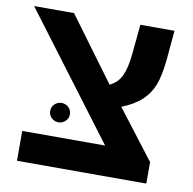

<svg xmlns="http://www.w3.org/2000/svg" viewBox="-71 -677 751 749"><g transform="rotate(10 304.5 -303.0)"><path d="M556.2 -85V0H43.9V-118.2H372.1L4.9 -606H163.1L348.1 -355Q380.4 -370.6 394.8 -401.9Q409.2 -433.1 415 -493.2L425.8 -606H561L550.8 -492.2Q544.4 -424.8 529.3 -386.7Q514.2 -349.6 485.8 -323.7Q457.5 -297.9 408.2 -277.8ZM137.7 -213.4Q137.7 -230.5 149.4 -241.5Q161.1 -252.4 176.8 -252.4Q192.4 -252.4 204.1 -241.5Q215.8 -230.5 215.8 -213.4Q215.8 -197.8 204.1 -186.8Q192.4 -175.8 176.8 -175.8Q161.1 -175.8 149.4 -186.8Q137.7 -197.8 137.7 -213.4Z"/></g></svg>

Font: Arimo
Style: Bold
Weight: 700
Designer: Steve Matteson
Foundry: Monotype Imaging Inc.
Version: Version 1.33